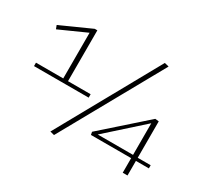

<svg xmlns="http://www.w3.org/2000/svg" viewBox="-145 -973 1324 1220"><g transform="rotate(30 516.5 -363.5)"><path d="M36 -305V-330H236V-665L40 -577L30 -603L252 -703H271V-330H437V-305ZM365 11 334 3 746 -738 778 -730ZM568 -107 564 -128 871 -400 898 -397V-130H993V-107H898V0H863V-107ZM604 -131H863V-363Z"/></g></svg>

Font: Georama Expanded ExtraLight
Style: Regular
Weight: 250
Width: 7
Designer: Jean-Baptiste Levee
Foundry: Production Type
Version: Version 1.001